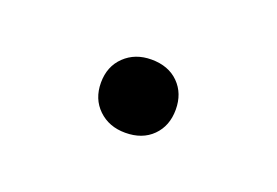

<svg xmlns="http://www.w3.org/2000/svg" viewBox="-33 -483 320 222"><g transform="rotate(20 126.5 -372.0)"><path d="M127 -327Q107 -327 94 -339.5Q81 -352 81 -372Q81 -392 94 -404.5Q107 -417 127 -417Q148 -417 160.5 -404.5Q173 -392 173 -372Q173 -352 160.5 -339.5Q148 -327 127 -327Z"/></g></svg>

Font: Ysabeau Office Light
Style: Regular
Weight: 300
Designer: Christian Thalmann (Catharsis Fonts)
Version: Version 2.001;gftools[0.9.30]; featfreeze: tnum,lnum,ss02